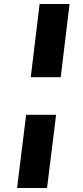

<svg xmlns="http://www.w3.org/2000/svg" viewBox="-20 -830 415 955"><path d="M133 -446H282L326 -810H177ZM65 105H214L259 -259H110Z"/></svg>

Font: Fira Sans OT
Style: Bold Italic
Weight: 700
Italic angle: -8°
Designer: Carrois Corporate & Edenspiekermann
Foundry: Carrois Corporate GbR & Edenspiekermann AG
Version: Version 2.001